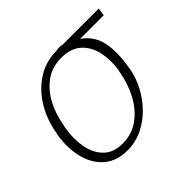

<svg xmlns="http://www.w3.org/2000/svg" viewBox="-133 -689 856 856"><g transform="rotate(-45 295.5 -261.0)"><path d="M51.1 -258.5 54 -269.9Q66.1 -342.7 102.1 -401.3Q138.1 -459.9 192.1 -494.1Q246.1 -528.4 311.1 -528.4Q333.8 -532.7 353 -528.4H579.5L573.9 -491.5H425.1Q477.6 -455.3 490.4 -394.5Q503.2 -333.8 488.6 -248.6L487.2 -238.6Q479.8 -195.3 457.4 -151.5Q435 -107.6 400 -71Q365.1 -34.4 320.1 -12.3Q275.2 9.9 223 9.9Q157 9.9 114.5 -25.6Q72.1 -61.1 55.8 -122Q39.4 -182.9 51.1 -258.5ZM100.9 -269.9 98 -258.5Q87.4 -197.8 97.1 -144.9Q106.9 -92 139.4 -59.7Q171.9 -27.3 228.7 -27Q288.7 -27.3 333.1 -59.7Q377.5 -92 405.7 -144.9Q433.9 -197.8 444.6 -258.5L447.4 -269.9Q456.7 -328.8 445.5 -379.3Q434.3 -429.7 400 -460.6Q365.8 -491.5 305.4 -491.5Q247.9 -491.5 205.3 -460.6Q162.6 -429.7 136.4 -379.3Q110.1 -328.8 100.9 -269.9Z"/></g></svg>

Font: Inter Thin  BETA
Style: Italic
Weight: 100
Italic angle: -9.39999°
Designer: Rasmus Andersson
Foundry: rsms
Version: Version 3.011;git-f93a4a705